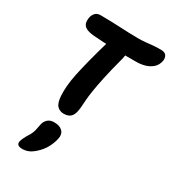

<svg xmlns="http://www.w3.org/2000/svg" viewBox="-251 -838 1192 1335"><g transform="rotate(30 345.0 -171.0)"><path d="M273 13Q242 13 221 -8Q200 -29 196 -86Q194 -125 197.5 -167.5Q201 -210 212.5 -265Q224 -320 243.5 -396Q263 -472 294 -578Q301 -607 322 -625.5Q343 -644 370 -644Q424 -644 438 -615Q452 -586 436 -520Q408 -416 392.5 -343.5Q377 -271 369.5 -222.5Q362 -174 360 -143.5Q358 -113 356.5 -92Q355 -71 351 -51Q343 -16 324 -1.5Q305 13 273 13ZM532 -552Q480 -552 434.5 -552Q389 -552 347.5 -553Q306 -554 265.5 -556.5Q225 -559 183 -562Q142 -566 121 -577.5Q100 -589 94 -609Q88 -629 94 -658Q99 -679 113.5 -694Q128 -709 155 -709Q201 -709 240.5 -707.5Q280 -706 315.5 -704.5Q351 -703 386 -701.5Q421 -700 460 -700Q493 -700 520 -703Q547 -706 575 -708.5Q603 -711 637 -711Q670 -711 681.5 -693.5Q693 -676 689 -651Q682 -615 657.5 -593Q633 -571 599.5 -561.5Q566 -552 532 -552ZM146 369Q97 369 105 331Q108 320 113 308.5Q118 297 129 277Q148 250 155.5 229.5Q163 209 165.5 192Q168 175 172 160Q177 133 196 115Q215 97 248 97Q293 97 315 119.5Q337 142 329 180Q321 219 300.5 257Q280 295 244 327Q220 349 196.5 359Q173 369 146 369Z"/></g></svg>

Font: Shantell Sans
Style: Bold Italic
Weight: 700
Italic angle: -11°
Designer: Stephen Nixon, Anya Danilova, Shantell Martin
Foundry: Arrow Type
Version: Version 1.011;[c5ecc13dd]